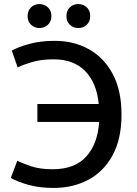

<svg xmlns="http://www.w3.org/2000/svg" viewBox="-20 -910 675 945"><path d="M244 15Q174 15 120.5 0Q67 -15 33 -34L65 -119Q90 -106 133.5 -91.5Q177 -77 239 -77Q348 -77 404.5 -139.5Q461 -202 468 -310H164V-398H466Q456 -502 399.5 -560Q343 -618 244 -618Q183 -618 137.5 -604.5Q92 -591 67 -578L38 -661Q70 -679 125 -694Q180 -709 250 -709Q343 -709 417 -668Q491 -627 534.5 -546.5Q578 -466 578 -346Q578 -226 534 -145.5Q490 -65 414.5 -25Q339 15 244 15ZM365 -772Q341 -772 324 -788Q307 -804 307 -831Q307 -858 324 -874Q341 -890 365 -890Q390 -890 407 -874Q424 -858 424 -831Q424 -804 407 -788Q390 -772 365 -772ZM174 -772Q150 -772 133 -788Q116 -804 116 -831Q116 -858 133 -874Q150 -890 174 -890Q198 -890 215.5 -874Q233 -858 233 -831Q233 -804 215.5 -788Q198 -772 174 -772Z"/></svg>

Font: Ubuntu Sans Medium
Style: Regular
Weight: 500
Designer: Dalton Maag Ltd
Foundry: Dalton Maag Ltd
Version: Version 1.006; ttfautohint (v1.8.4.7-5d5b)